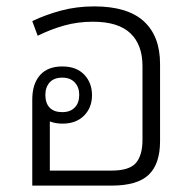

<svg xmlns="http://www.w3.org/2000/svg" viewBox="-20 -581 604 601"><path d="M481 -381V-139Q481 -68 445.5 -34Q410 0 329 0H81V-269Q81 -318 105 -345.5Q129 -373 175 -373Q219 -373 243.5 -347.5Q268 -322 268 -283Q268 -244 243 -219Q218 -194 176 -194Q153 -194 136 -201V-47H329Q385 -47 405.5 -71Q426 -95 426 -143V-374Q426 -441 388 -477Q350 -513 271 -513Q223 -513 180.5 -501Q138 -489 98 -469L81 -515Q123 -535 171.5 -548Q220 -561 275 -561Q379 -561 430 -514.5Q481 -468 481 -381ZM175 -230Q200 -230 214 -244.5Q228 -259 228 -284Q228 -308 214 -323Q200 -338 175 -338Q149 -338 135.5 -323Q122 -308 122 -284Q122 -258 135.5 -244Q149 -230 175 -230Z"/></svg>

Font: Noto Sans Thai Looped Light
Style: Regular
Weight: 300
Designer: Sasikarn Vongin, Ben Mitchell
Foundry: The Fontpad Ltd
Version: Version 1.001; ttfautohint (v1.8.4.7-5d5b)